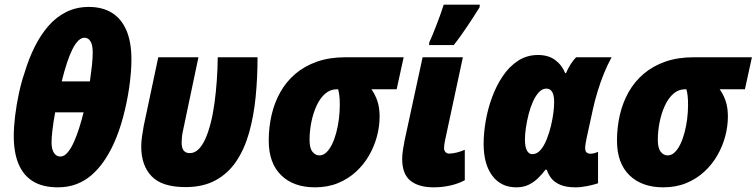

<svg xmlns="http://www.w3.org/2000/svg" viewBox="-20 -801 3274 831"><path d="M230.5 9.8Q165.5 9.8 123.3 -15.9Q81.1 -41.5 60.3 -91.1Q39.6 -140.6 39.6 -211.4Q39.6 -251 45.4 -299.3Q51.3 -347.7 61.8 -396.7Q72.3 -445.8 86.4 -486.3Q104 -545.4 129.4 -596.9Q154.8 -648.4 188.7 -687.7Q222.7 -727.1 266.6 -749Q310.5 -771 364.7 -771Q422.9 -771 463.9 -745.8Q504.9 -720.7 526.9 -670.2Q548.8 -619.6 548.8 -543.5Q548.8 -490.7 539.6 -425.3Q530.3 -359.9 512.9 -294.7Q495.6 -229.5 470.7 -175.8Q452.1 -135.7 428.5 -101.8Q404.8 -67.9 375.7 -42.7Q346.7 -17.6 310.5 -3.9Q274.4 9.8 230.5 9.8ZM240.7 -123.5Q257.8 -123.5 272.7 -141.1Q287.6 -158.7 300.3 -187.3Q313 -215.8 323.5 -249.5Q334 -283.2 341.8 -314.9H218.8Q210.9 -272 207 -238.5Q203.1 -205.1 203.1 -184.6Q203.1 -155.8 213.4 -139.6Q223.6 -123.5 240.7 -123.5ZM247.1 -448.7H369.1Q374.5 -486.3 377.9 -517.8Q381.3 -549.3 381.3 -574.2Q381.3 -606 371.8 -621.8Q362.3 -637.7 345.7 -637.7Q332 -637.7 319.1 -625.2Q306.2 -612.8 293.9 -588.6Q281.7 -564.5 270 -529.3Q258.3 -494.1 247.1 -448.7Z M782.7 8.8Q681.2 8.8 636.2 -38.1Q591.3 -85 591.3 -166.5Q591.3 -186.5 594.5 -209.5Q597.7 -232.4 602.1 -256.3L665 -553.2H838.9L772.5 -237.8Q769 -223.1 767.6 -209.5Q766.1 -195.8 766.1 -185.5Q766.1 -159.7 775.4 -148.9Q784.7 -138.2 801.3 -138.2Q821.8 -138.2 838.6 -154.3Q855.5 -170.4 868.7 -199.7Q881.8 -229 891.8 -268.3Q901.9 -307.6 908.2 -354Q914.6 -400.4 918.2 -450.9Q921.9 -501.5 922.4 -553.2H1094.7Q1094.7 -463.9 1086.4 -380.6Q1078.1 -297.4 1058.1 -226.6Q1038.1 -155.8 1002.7 -103Q967.3 -50.3 913.3 -20.8Q859.4 8.8 782.7 8.8Z M1343.3 9.8Q1250.5 9.8 1196.8 -42.7Q1143.1 -95.2 1143.1 -192.4Q1143.1 -250 1155.5 -303.7Q1168 -357.4 1193.6 -402.8Q1219.2 -448.2 1259 -481.9Q1298.8 -515.6 1352.8 -534.4Q1406.7 -553.2 1475.6 -553.2H1727.1L1696.8 -414.6H1587.4Q1603 -393.6 1613 -364.7Q1623 -335.9 1623 -296.4Q1623 -254.4 1611.6 -211.2Q1600.1 -168 1577.4 -128.4Q1554.7 -88.9 1521 -57.9Q1487.3 -26.9 1442.9 -8.5Q1398.4 9.8 1343.3 9.8ZM1362.3 -128.4Q1378.9 -128.4 1392.6 -141.4Q1406.2 -154.3 1417 -176.3Q1427.7 -198.2 1435.3 -226.6Q1442.9 -254.9 1446.8 -285.9Q1450.7 -316.9 1450.7 -347.2Q1450.7 -371.1 1448.7 -387.2Q1446.8 -403.3 1443.4 -414.6H1437Q1409.2 -414.6 1387.2 -395.3Q1365.2 -376 1350.3 -343.8Q1335.4 -311.5 1327.6 -272.7Q1319.8 -233.9 1319.8 -195.3Q1319.8 -160.2 1332.3 -144.3Q1344.7 -128.4 1362.3 -128.4Z M1856.9 9.8Q1792 9.8 1756.3 -19Q1720.7 -47.9 1720.7 -113.3Q1720.7 -129.4 1723.9 -151.4Q1727.1 -173.3 1731 -192.4L1809.1 -553.2H1983.4L1906.2 -193.4Q1904.3 -183.6 1903.1 -175.8Q1901.9 -168 1901.9 -160.2Q1901.9 -149.9 1907.7 -143.1Q1913.6 -136.2 1924.8 -136.2Q1937.5 -136.2 1956.1 -140.6Q1974.6 -145 1991.7 -152.8V-21Q1962.4 -5.4 1927.7 2.2Q1893.1 9.8 1856.9 9.8ZM1836.9 -606 1838.4 -619.1Q1845.2 -632.8 1853.8 -654.1Q1862.3 -675.3 1871.6 -699.2Q1880.9 -723.1 1888.4 -744.6Q1896 -766.1 1900.4 -780.8H2056.6L2055.7 -769.5Q2043.9 -751 2030.8 -730.2Q2017.6 -709.5 2003.4 -688.5Q1989.3 -667.5 1974.4 -646.5Q1959.5 -625.5 1943.8 -606Z M2214.8 9.8Q2148.4 9.8 2110.8 -40.3Q2073.2 -90.3 2073.2 -178.7Q2073.2 -225.1 2082.3 -277.6Q2091.3 -330.1 2109.9 -380.4Q2128.4 -430.7 2156.5 -472.2Q2184.6 -513.7 2222.7 -538.3Q2260.7 -563 2308.6 -563Q2352.5 -563 2381.8 -542Q2411.1 -521 2426.3 -484.4H2429.7Q2435.1 -497.1 2442.1 -509.8Q2449.2 -522.5 2457.3 -533.7Q2465.3 -544.9 2473.6 -553.2H2627Q2609.4 -521 2594 -483.2Q2578.6 -445.3 2566.7 -406Q2554.7 -366.7 2546.4 -329.1L2519 -203.6Q2516.6 -192.4 2514.6 -180.2Q2512.7 -168 2512.7 -160.2Q2512.7 -146 2519.3 -140.9Q2525.9 -135.7 2536.6 -135.7Q2543 -135.7 2551.8 -137.9Q2560.5 -140.1 2568.4 -144V-7.8Q2550.3 -1.5 2522.5 4.2Q2494.6 9.8 2471.2 9.8Q2430.7 9.8 2405.3 -1Q2379.9 -11.7 2366.2 -29.3Q2352.5 -46.9 2346.7 -66.4H2340.8Q2326.7 -47.4 2308.6 -29.8Q2290.5 -12.2 2267.8 -1.2Q2245.1 9.8 2214.8 9.8ZM2283.7 -133.8Q2304.2 -133.8 2319.8 -152.1Q2335.4 -170.4 2346.4 -198.5Q2357.4 -226.6 2364.3 -254.9Q2372.6 -290.5 2375.5 -315.4Q2378.4 -340.3 2378.4 -359.4Q2378.4 -389.6 2369.6 -403.6Q2360.8 -417.5 2345.2 -417.5Q2327.1 -417.5 2312.5 -401.9Q2297.9 -386.2 2286.6 -361.1Q2275.4 -335.9 2267.8 -306.2Q2260.3 -276.4 2256.1 -247.6Q2252 -218.8 2252 -196.8Q2252 -165.5 2260.5 -149.7Q2269 -133.8 2283.7 -133.8Z M2850.6 9.8Q2757.8 9.8 2704.1 -42.7Q2650.4 -95.2 2650.4 -192.4Q2650.4 -250 2662.8 -303.7Q2675.3 -357.4 2700.9 -402.8Q2726.6 -448.2 2766.4 -481.9Q2806.2 -515.6 2860.1 -534.4Q2914.1 -553.2 2982.9 -553.2H3234.4L3204.1 -414.6H3094.7Q3110.4 -393.6 3120.4 -364.7Q3130.4 -335.9 3130.4 -296.4Q3130.4 -254.4 3118.9 -211.2Q3107.4 -168 3084.7 -128.4Q3062 -88.9 3028.3 -57.9Q2994.6 -26.9 2950.2 -8.5Q2905.8 9.8 2850.6 9.8ZM2869.6 -128.4Q2886.2 -128.4 2899.9 -141.4Q2913.6 -154.3 2924.3 -176.3Q2935.1 -198.2 2942.6 -226.6Q2950.2 -254.9 2954.1 -285.9Q2958 -316.9 2958 -347.2Q2958 -371.1 2956.1 -387.2Q2954.1 -403.3 2950.7 -414.6H2944.3Q2916.5 -414.6 2894.5 -395.3Q2872.6 -376 2857.7 -343.8Q2842.8 -311.5 2835 -272.7Q2827.1 -233.9 2827.1 -195.3Q2827.1 -160.2 2839.6 -144.3Q2852.1 -128.4 2869.6 -128.4Z"/></svg>

Font: Open Sans SemiCondensed ExtraBold
Style: Italic
Weight: 800
Width: 4
Italic angle: -12°
Designer: Monotype Design Team
Foundry: Monotype Imaging Inc.
Version: Version 3.003